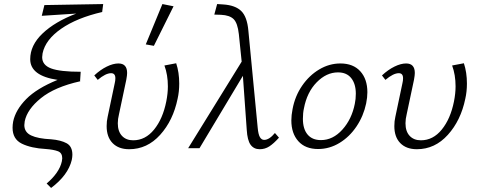

<svg xmlns="http://www.w3.org/2000/svg" viewBox="-20 -731 2363 947"><path d="M190 -468Q188 -454 188 -449Q188 -410 232 -393.5Q276 -377 378 -377L375 -332L376 -330H375Q250 -302 182 -247Q114 -192 102 -133Q100 -119 100 -114Q100 -79 133.5 -63Q167 -47 232 -44Q280 -40 308.5 -24.5Q337 -9 337 32Q337 43 334 58Q316 133 232 196L210 174Q240 149 259.5 121Q279 93 285 65Q287 53 287 50Q287 23 266 15Q245 7 207 4Q133 0 87.5 -22.5Q42 -45 42 -101Q42 -116 45 -132Q57 -189 109 -242Q161 -295 264 -337Q129 -357 129 -439Q129 -508 190 -566Q251 -624 356 -664L186 -653L199 -706L489 -711L484 -673L485 -672Q359 -643 281.5 -589Q204 -535 190 -468Z M506 -109Q506 -134 511 -155L546 -321Q549 -333 549 -345Q549 -370 528 -370Q501 -370 462 -337L445 -359Q475 -387 506.5 -402.5Q538 -418 564 -418Q607 -418 607 -371Q607 -360 603 -338L567 -168Q561 -144 561 -123Q561 -83 581.5 -61Q602 -39 637 -39Q697 -39 740 -92Q783 -145 800 -230Q808 -270 808 -305Q808 -362 791 -408L849 -419Q864 -374 864 -319Q864 -279 856 -244Q834 -137 770 -66Q706 5 617 5Q565 5 535.5 -25Q506 -55 506 -109ZM699 -512 781 -711 836 -700 739 -505Z M1356 -52Q1330 -23 1308.5 -9Q1287 5 1261 5Q1232 5 1216 -17Q1200 -39 1197 -91L1178 -357L964 0H908L1172 -427L1158 -563Q1152 -617 1132.5 -636.5Q1113 -656 1070 -658L1037 -659L1051 -711L1082 -709Q1141 -705 1170 -676.5Q1199 -648 1205 -580L1251 -101Q1254 -68 1262 -54.5Q1270 -41 1283 -41Q1308 -41 1336 -75Z M1417 -137Q1417 -163 1423 -193Q1435 -257 1470 -308Q1505 -359 1554.5 -388.5Q1604 -418 1659 -418Q1722 -418 1757 -379.5Q1792 -341 1792 -276Q1792 -251 1786 -221Q1773 -159 1738.5 -107.5Q1704 -56 1654.5 -26Q1605 4 1549 4Q1486 4 1451.5 -34.5Q1417 -73 1417 -137ZM1730 -219Q1735 -242 1735 -269Q1735 -317 1712.5 -345.5Q1690 -374 1647 -374Q1590 -374 1542 -325Q1494 -276 1479 -196Q1474 -174 1474 -145Q1474 -95 1497 -67.5Q1520 -40 1563 -40Q1622 -40 1668.5 -91.5Q1715 -143 1730 -219Z M1925 -109Q1925 -134 1930 -155L1965 -321Q1968 -333 1968 -345Q1968 -370 1947 -370Q1920 -370 1881 -337L1864 -359Q1894 -387 1925.5 -402.5Q1957 -418 1983 -418Q2026 -418 2026 -371Q2026 -360 2022 -338L1986 -168Q1980 -144 1980 -123Q1980 -83 2000.5 -61Q2021 -39 2056 -39Q2116 -39 2159 -92Q2202 -145 2219 -230Q2227 -270 2227 -305Q2227 -362 2210 -408L2268 -419Q2283 -374 2283 -319Q2283 -279 2275 -244Q2253 -137 2189 -66Q2125 5 2036 5Q1984 5 1954.5 -25Q1925 -55 1925 -109Z"/></svg>

Font: Ysabeau Semilight
Style: Italic
Weight: 300
Italic angle: -12°
Designer: Christian Thalmann (Catharsis Fonts)
Version: Version 0.003